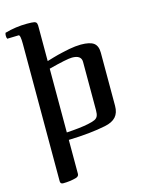

<svg xmlns="http://www.w3.org/2000/svg" viewBox="-150 -796 852 1120"><g transform="rotate(-15 276.0 -236.0)"><path d="M72 -605V224Q72 241 89 241Q132 241 170 230Q186 224 186 210V5Q319 1 410 -18Q455 -27 476.5 -51Q498 -75 498 -117V-438Q498 -479 475 -496.5Q452 -514 397 -514Q387 -514 363 -512Q323 -507 295 -500Q272 -495 273 -495Q258 -492 223 -482L186 -471V-670Q187 -691 183.5 -699.5Q180 -708 168 -710.5Q156 -713 126 -713Q57 -713 -9 -694Q-12 -685 -12 -677Q-12 -665 -8 -658L61 -660Q72 -660 72 -605ZM328 -454Q384 -454 384 -413V-121Q384 -98 378.5 -86Q373 -74 359.5 -67.5Q346 -61 317 -55Q269 -45 186 -40V-425Q297 -454 328 -454Z"/></g></svg>

Font: Federant
Style: Regular
Weight: 400
Designer: Olexa M. Volochay, Alexei Vanyashin, Otto Ludwig Naegele
Foundry: Cyreal (www.cyreal.org)
Version: Version 1.011; ttfautohint (v1.4.1)